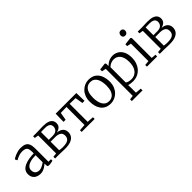

<svg xmlns="http://www.w3.org/2000/svg" viewBox="152 -1973 3404 3404"><g transform="rotate(-45 1854.0 -271.0)"><path d="M19.5 -146Q19.5 -198.5 48.2 -234Q77 -269.5 125.2 -290.8Q173.5 -312 233 -322Q292.5 -332 354.5 -333V-365Q354.5 -414.5 344 -444.8Q333.5 -475 307.5 -488.5Q281.5 -502 234.5 -502Q195.5 -502 162.8 -492.5Q130 -483 104.8 -470.5Q79.5 -458 63.5 -449L41.5 -493Q48.5 -499.5 68.8 -511.5Q89 -523.5 118.8 -536Q148.5 -548.5 183.5 -557.2Q218.5 -566 254.5 -566Q321 -566 360.5 -547Q400 -528 417.2 -485.5Q434.5 -443 434.5 -373V-43H496.5V-6Q485.5 -3 469.5 0.5Q453.5 4 436 6.5Q418.5 9 403.5 9Q382 9 371.8 2.5Q361.5 -4 361.5 -33V-70Q349 -59 323.8 -39.8Q298.5 -20.5 263.5 -4.8Q228.5 11 186.5 11Q142 11 104 -5.5Q66 -22 42.8 -56.8Q19.5 -91.5 19.5 -146ZM216.5 -48Q246.5 -48 285.5 -67Q324.5 -86 354.5 -109V-286Q271.5 -285.5 217 -268.8Q162.5 -252 135.5 -223Q108.5 -194 108.5 -156Q108.5 -116 122.8 -92.2Q137 -68.5 161.5 -58.2Q186 -48 216.5 -48Z M807 4Q785.5 4 755.5 3Q725.5 2 698.2 1Q671 0 656.5 0H558V-43L634 -51V-501L561 -512V-555H667Q683.5 -555 707.8 -556Q732 -557 759.2 -558Q786.5 -559 811.5 -559Q887.5 -559 933 -542.2Q978.5 -525.5 999 -495.5Q1019.5 -465.5 1019.5 -426Q1019.5 -374.5 988.5 -345Q957.5 -315.5 906.5 -303.5Q954 -299.5 987.2 -282Q1020.5 -264.5 1038 -234.8Q1055.5 -205 1055.5 -164Q1055.5 -116 1031 -78Q1006.5 -40 952 -18Q897.5 4 807 4ZM804 -45Q895 -45 933.5 -74.5Q972 -104 972 -158Q972 -219 932.2 -243.2Q892.5 -267.5 829.5 -267.5H712.5V-53Q721 -51 735.5 -49.2Q750 -47.5 767.8 -46.2Q785.5 -45 804 -45ZM712.5 -313.5H813Q859 -313.5 886.5 -329Q914 -344.5 926.5 -369.2Q939 -394 939 -422Q939 -447.5 927.5 -467.2Q916 -487 887.2 -498.5Q858.5 -510 806.5 -510Q783 -510 758.8 -509.5Q734.5 -509 712.5 -508Z M1224 0V-43L1346.5 -52V-504L1200.5 -500L1175.5 -354H1122.5L1126.5 -555H1644.5L1649.5 -354H1595.5L1571.5 -500L1425.5 -504V-52L1549.5 -43V0Z M1703.5 -281Q1703.5 -349.5 1725.2 -403Q1747 -456.5 1784 -493.8Q1821 -531 1866.8 -550.5Q1912.5 -570 1960.5 -570Q2050 -570 2104.2 -529.8Q2158.5 -489.5 2183 -423Q2207.5 -356.5 2207.5 -278Q2207.5 -210 2185.8 -156.2Q2164 -102.5 2127 -65.2Q2090 -28 2044.2 -8.5Q1998.5 11 1950.5 11Q1883.5 11 1836.2 -12.2Q1789 -35.5 1759.8 -76Q1730.5 -116.5 1717 -169.2Q1703.5 -222 1703.5 -281ZM1955.5 -41Q2006 -41 2042 -67Q2078 -93 2097.2 -144.5Q2116.5 -196 2116.5 -272Q2116.5 -321.5 2107.8 -366Q2099 -410.5 2080.2 -444.8Q2061.5 -479 2031 -498.5Q2000.5 -518 1956.5 -518Q1905.5 -518 1869.2 -492Q1833 -466 1813.8 -414.8Q1794.5 -363.5 1794.5 -287Q1794.5 -237 1803.5 -192.5Q1812.5 -148 1831.5 -113.8Q1850.5 -79.5 1881.2 -60.2Q1912 -41 1955.5 -41Z M2786.5 -298Q2786.5 -233.5 2766.5 -177.5Q2746.5 -121.5 2709.5 -79Q2672.5 -36.5 2620.5 -12.8Q2568.5 11 2504.5 11Q2477.5 11 2446.2 6.8Q2415 2.5 2394.5 -5L2396.5 80V188L2507.5 198V242H2239.5V198L2316.5 188V-489L2238.5 -506V-551L2366.5 -567H2368.5L2386.5 -551V-490Q2404 -508 2430.2 -526.5Q2456.5 -545 2491 -557.5Q2525.5 -570 2567.5 -570Q2623 -570 2673.2 -542Q2723.5 -514 2755 -454Q2786.5 -394 2786.5 -298ZM2534.5 -509Q2503 -509 2476 -499.8Q2449 -490.5 2428.5 -477Q2408 -463.5 2396.5 -451V-70Q2404 -58 2435.8 -47Q2467.5 -36 2508.5 -36Q2562 -36 2605.2 -62.5Q2648.5 -89 2674 -143.8Q2699.5 -198.5 2699.5 -284Q2699.5 -343.5 2686.5 -386.2Q2673.5 -429 2650.5 -456.2Q2627.5 -483.5 2597.8 -496.2Q2568 -509 2534.5 -509Z M2948.5 -51V-489L2870.5 -506V-551L3007.5 -567H3009.5L3029.5 -551V-50L3116.5 -43V0H2860.5V-43ZM2977 -661Q2949.5 -661 2935.5 -677.5Q2921.5 -694 2921.5 -718.5Q2921.5 -743 2936.8 -763.5Q2952 -784 2984 -784H2985Q3012.5 -784 3026.5 -767.5Q3040.5 -751 3040.5 -726.5Q3040.5 -702 3025.2 -681.5Q3010 -661 2978 -661Z M3430.5 4Q3409 4 3379 3Q3349 2 3321.8 1Q3294.5 0 3280 0H3181.5V-43L3257.5 -51V-501L3184.5 -512V-555H3290.5Q3307 -555 3331.2 -556Q3355.5 -557 3382.8 -558Q3410 -559 3435 -559Q3511 -559 3556.5 -542.2Q3602 -525.5 3622.5 -495.5Q3643 -465.5 3643 -426Q3643 -374.5 3612 -345Q3581 -315.5 3530 -303.5Q3577.5 -299.5 3610.8 -282Q3644 -264.5 3661.5 -234.8Q3679 -205 3679 -164Q3679 -116 3654.5 -78Q3630 -40 3575.5 -18Q3521 4 3430.5 4ZM3427.5 -45Q3518.5 -45 3557 -74.5Q3595.5 -104 3595.5 -158Q3595.5 -219 3555.8 -243.2Q3516 -267.5 3453 -267.5H3336V-53Q3344.5 -51 3359 -49.2Q3373.5 -47.5 3391.2 -46.2Q3409 -45 3427.5 -45ZM3336 -313.5H3436.5Q3482.5 -313.5 3510 -329Q3537.5 -344.5 3550 -369.2Q3562.5 -394 3562.5 -422Q3562.5 -447.5 3551 -467.2Q3539.5 -487 3510.8 -498.5Q3482 -510 3430 -510Q3406.5 -510 3382.2 -509.5Q3358 -509 3336 -508Z"/></g></svg>

Font: Merriweather 7pt Light
Style: Regular
Weight: 300
Designer: Eben Sorkin
Foundry: Eben Sorkin
Version: Version 2.200;gftools[0.9.31]